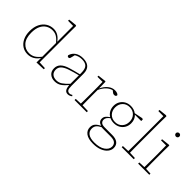

<svg xmlns="http://www.w3.org/2000/svg" viewBox="13 -1575 2652 2652"><g transform="rotate(45 1339.0 -249.0)"><path d="M88 -235Q88 -126 138.5 -69.5Q189 -13 265 -13Q315 -13 354 -36Q393 -59 431 -108V-377Q395 -421 358.5 -444Q322 -467 273 -467Q221 -467 179 -441.5Q137 -416 112.5 -365Q88 -314 88 -235ZM430 5 431 -83Q366 13 262 13Q202 13 155.5 -17.5Q109 -48 82.5 -104Q56 -160 56 -234Q56 -316 84.5 -373.5Q113 -431 162 -462Q211 -493 272 -493Q365 -493 431 -400V-710L331 -711V-733L447 -745L461 -739L460 -609V-27L568 -22V0Z M1045 11Q1010 11 992.5 -14.5Q975 -40 971 -92H968Q928 -43 887 -15Q846 13 790 13Q732 13 695 -19.5Q658 -52 658 -110Q658 -166 695.5 -202Q733 -238 805 -260Q846 -273 888 -283.5Q930 -294 970 -304V-329Q970 -410 939 -440.5Q908 -471 844 -471Q812 -471 785 -463Q758 -455 734 -440L718 -376Q713 -355 693 -355Q674 -355 669 -376Q687 -434 732.5 -463.5Q778 -493 845 -493Q920 -493 960 -456.5Q1000 -420 1000 -343V-109Q1000 -52 1014 -33Q1028 -14 1053 -14Q1067 -14 1077.5 -18Q1088 -22 1098 -29L1109 -14Q1098 -4 1081.5 3.5Q1065 11 1045 11ZM688 -114Q688 -67 717 -40.5Q746 -14 798 -14Q844 -14 882.5 -40Q921 -66 970 -118V-284Q931 -274 889.5 -262.5Q848 -251 808 -237Q749 -216 718.5 -186.5Q688 -157 688 -114Z M1169 0V-23L1265 -27Q1266 -68 1266.5 -120Q1267 -172 1267 -213V-263Q1267 -314 1266.5 -362Q1266 -410 1265 -451H1165V-472L1280 -485L1292 -481L1295 -354H1297Q1323 -414 1369 -452.5Q1415 -491 1469 -491Q1498 -491 1516.5 -483Q1535 -475 1540 -464Q1538 -436 1506 -436Q1491 -436 1480 -443Q1469 -450 1455 -462L1446 -469Q1355 -447 1296 -325V-213Q1296 -172 1296.5 -120Q1297 -68 1298 -27L1407 -23V0Z M1615 111Q1615 163 1655 192.5Q1695 222 1775 222Q1878 222 1934.5 182.5Q1991 143 1991 87Q1991 51 1965.5 27Q1940 3 1872 3H1740Q1730 3 1719 2.5Q1708 2 1697 1Q1654 23 1634.5 48Q1615 73 1615 111ZM1778 -157Q1733 -157 1697 -174Q1669 -152 1656.5 -133Q1644 -114 1644 -89Q1644 -64 1663.5 -45.5Q1683 -27 1730 -27H1878Q1948 -27 1984.5 2Q2021 31 2021 85Q2021 128 1991.5 165Q1962 202 1907 224.5Q1852 247 1774 247Q1680 247 1632 211Q1584 175 1584 115Q1584 69 1611 40Q1638 11 1681 -8Q1650 -16 1633 -35Q1616 -54 1616 -85Q1616 -117 1635.5 -139Q1655 -161 1684 -181Q1647 -203 1626.5 -240.5Q1606 -278 1606 -325Q1606 -373 1628 -411Q1650 -449 1688.5 -471Q1727 -493 1778 -493Q1811 -493 1838 -484Q1865 -475 1885 -459L2007 -484L2025 -477V-446H1902Q1950 -400 1950 -326Q1950 -277 1928 -239Q1906 -201 1867 -179Q1828 -157 1778 -157ZM1778 -180Q1841 -180 1880 -221Q1919 -262 1919 -325Q1919 -388 1880 -429Q1841 -470 1778 -470Q1715 -470 1676 -429Q1637 -388 1637 -325Q1637 -262 1676 -221Q1715 -180 1778 -180Z M2090 0V-23L2192 -27Q2193 -68 2193.5 -120Q2194 -172 2194 -213V-710L2095 -711V-733L2210 -745L2225 -739L2223 -606V-213Q2223 -172 2223.5 -120Q2224 -68 2225 -27L2325 -23V0Z M2411 0V-23L2506 -27Q2507 -68 2507.5 -120Q2508 -172 2508 -213V-263Q2508 -314 2507.5 -362Q2507 -410 2506 -451H2407V-472L2527 -485L2539 -481L2537 -371V-213Q2537 -172 2537.5 -120Q2538 -68 2539 -27L2629 -23V0ZM2516 -633Q2503 -633 2492.5 -642.5Q2482 -652 2482 -667Q2482 -681 2492.5 -690.5Q2503 -700 2516 -700Q2530 -700 2540 -690.5Q2550 -681 2550 -667Q2550 -652 2540 -642.5Q2530 -633 2516 -633Z"/></g></svg>

Font: Source Serif 4 SmText ExtraLight
Style: Regular
Weight: 200
Designer: Frank Grießhammer
Foundry: Adobe
Version: Version 4.005;hotconv 1.1.0;makeotfexe 2.6.0